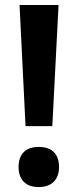

<svg xmlns="http://www.w3.org/2000/svg" viewBox="-20 -734 311 767"><path d="M189 -230H82L58.1 -713.9H213.9ZM54.2 -66.9Q54.2 -105 74.5 -126Q94.7 -147 134.8 -147Q174.8 -147 195.3 -126.2Q215.8 -105.5 215.8 -66.9Q215.8 -28.8 194.6 -7.8Q173.3 13.2 134.8 13.2Q95.2 13.2 74.7 -8.1Q54.2 -29.3 54.2 -66.9Z"/></svg>

Font: TypoPRO Open Sans Condensed
Style: Bold
Weight: 700
Width: 3
Foundry: Ascender Corporation
Version: Version 1.11